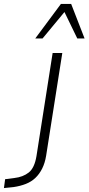

<svg xmlns="http://www.w3.org/2000/svg" viewBox="-142 -761 449 974"><path d="M-122 193 -116 148 -69 142Q-25 137 4 114Q33 91 43 31L125 -492H174L92 29Q86 66 72 94Q58 122 37.5 141.5Q17 161 -11 172Q-39 183 -73 188ZM37 -566 167 -741H219L287 -566H250L185 -700L74 -566Z"/></svg>

Font: Nunito Sans 7pt SemiCondensed ExtraLight
Style: Italic
Weight: 250
Width: 4
Italic angle: -9°
Designer: Vernon Adams
Foundry: Vernon Adams
Version: Version 3.101;gftools[0.9.27]